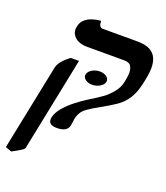

<svg xmlns="http://www.w3.org/2000/svg" viewBox="-148 -654 840 973"><g transform="rotate(20 272.0 -168.0)"><path d="M248 -276Q251 -291 269.5 -302.5Q288 -314 311 -314Q332 -314 346 -304.5Q360 -295 360 -281V-276Q357 -260 338 -248.5Q319 -237 296 -237Q275 -237 261 -247Q247 -257 247 -271Q247 -274 248 -276ZM271 -42Q271 -40 270.5 -37Q270 -34 270 -30Q269 -25 268 -19Q267 -13 266 -7Q259 30 203 30Q159 30 159 0Q159 -3 159 -6Q159 -9 160 -12Q166 -39 189 -66Q212 -93 242 -116.5Q272 -140 300.5 -158Q329 -176 345 -186Q352 -190 373.5 -205.5Q395 -221 417.5 -248Q440 -275 447 -310Q449 -322 451 -334.5Q453 -347 453 -359Q453 -379 444 -394Q435 -409 407 -409H207Q167 -409 144 -427.5Q121 -446 121 -474Q121 -477 121.5 -480Q122 -483 123 -487Q128 -513 144.5 -527Q161 -541 180.5 -547.5Q200 -554 214.5 -555.5Q229 -557 229 -557Q229 -522 250 -522H435Q482 -522 506.5 -508Q531 -494 540.5 -471Q550 -448 550 -421Q550 -402 547 -382Q544 -362 540 -344Q528 -283 506 -248.5Q484 -214 452.5 -192.5Q421 -171 378 -147Q335 -124 307 -103Q279 -82 271 -42ZM27 221 -6 209 88 -252Q92 -272 108 -291Q124 -310 149 -328H193L90 178Q89 185 72 195.5Q55 206 27 221Z"/></g></svg>

Font: Libertinus Serif SemiBold
Style: Italic
Weight: 600
Italic angle: -11.5°
Designer: Philipp H. Poll, Khaled Hosny
Foundry: Caleb Maclennan
Version: Version 7.051;RELEASE